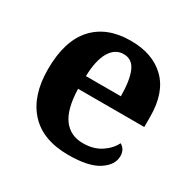

<svg xmlns="http://www.w3.org/2000/svg" viewBox="-129 -682 829 824"><g transform="rotate(30 285.5 -269.5)"><path d="M306 10Q179 10 113 -62.5Q47 -135 47 -265Q47 -406 112 -477.5Q177 -549 295 -549Q404 -549 466.5 -488Q529 -427 529 -308V-257H201Q204 -157 238.5 -111Q273 -65 335 -65Q387 -65 423 -88.5Q459 -112 476 -146Q503 -131 503 -97Q503 -54 455 -22Q407 10 306 10ZM376 -321Q376 -398 358 -441Q340 -484 297 -484Q255 -484 230 -442.5Q205 -401 203 -321Z"/></g></svg>

Font: Noto Serif Thai
Style: Bold
Weight: 700
Designer: Monotype Design Team
Foundry: Monotype Imaging Inc.
Version: Version 2.002; ttfautohint (v1.8.4.7-5d5b)